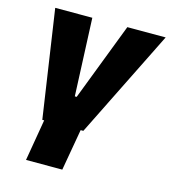

<svg xmlns="http://www.w3.org/2000/svg" viewBox="-108 -607 797 895"><g transform="rotate(15 290.5 -160.0)"><path d="M125 0H134L100 200H275L310 0H323L581 -520H396L252 -145H243L227 -520H48Z"/></g></svg>

Font: Fixel Text 20240404 ExtraBold
Style: Italic
Weight: 800
Width: 4
Italic angle: -10°
Designer: AlfaBravo + MacPaw
Foundry: Kyrylo Tkachov, Marchela Mozhyna, Serhii Makarenko, Maria Weinstein, Zakhar Kryvoshyya
Version: Version 1.211;Glyphs 3.2 (3225)